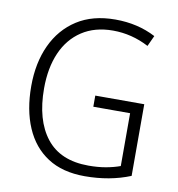

<svg xmlns="http://www.w3.org/2000/svg" viewBox="-82 -799 818 884"><g transform="rotate(10 327.0 -357.5)"><path d="M356 -364H585V-29Q489 10 372 10Q268 10 198.5 -35Q129 -80 93.5 -162.5Q58 -245 58 -356Q58 -465 96.5 -548Q135 -631 208 -678Q281 -725 387 -725Q492 -725 576 -681L553 -631Q473 -673 385 -673Q300 -673 240 -633.5Q180 -594 149 -523Q118 -452 118 -356Q118 -208 183.5 -124.5Q249 -41 381 -41Q425 -41 461.5 -47.5Q498 -54 528 -65V-312H356Z"/></g></svg>

Font: Noto Sans Georgian SemiCondensed Light
Style: Regular
Weight: 300
Width: 4
Designer: Monotype Design Team, Akaki Razmadze
Foundry: Google LLC
Version: Version 2.005; ttfautohint (v1.8.4.7-5d5b)